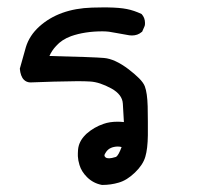

<svg xmlns="http://www.w3.org/2000/svg" viewBox="-20 -325 540 525"><path d="M197.3 126Q193.4 113.3 192.9 102.1Q192.9 97.7 192.9 94Q192.9 90.3 193.4 84.5Q195.3 62 213.4 43.9L216.8 40.5Q237.3 22.5 263.2 13.7Q279.8 7.8 301.3 7.8Q309.6 7.8 318.8 8.8Q317.4 -16.6 315.9 -41.5Q314.5 -66.4 284.7 -83Q252.4 -100.6 226.6 -102.1Q212.9 -103 191.7 -103Q170.4 -103 127 -101.8Q83.5 -100.6 62.5 -99.6Q52.2 -100.1 45.4 -106.9Q36.1 -116.2 34.2 -137.2Q42.5 -168 50.8 -196.3Q60.5 -228 87.4 -252.4Q141.6 -301.3 231.4 -304.2Q248.5 -304.7 258.3 -304.7Q268.1 -304.7 274.9 -304.7Q307.1 -304.2 326.7 -300.3Q346.7 -296.4 367.2 -286.6Q376.5 -276.4 376.5 -262.2Q376.5 -255.9 375.5 -253.9L368.7 -238.3L367.2 -237.3Q356.4 -228 340.8 -228Q336.9 -228 333.5 -228.5Q310.1 -232.4 296.4 -235.1Q282.7 -237.8 277.8 -238.3Q268.6 -239.3 260.3 -239.3Q211.9 -239.3 174.3 -226.1Q148.9 -216.8 133.3 -199.2Q121.1 -186 115.2 -171.9Q237.8 -168.9 264.2 -166.5Q293.9 -164.1 331.5 -135.7Q348.1 -123 360.1 -111.1Q372.1 -99.1 376 -88.9Q382.8 -70.8 383.8 -34.2Q384.3 -10.7 384.3 8.5Q384.3 27.8 384.3 44.9Q383.8 82 377.4 103.5Q371.1 125.5 349.1 146.7Q327.1 168 304.7 174.3Q283.2 180.7 259.8 180.7H258.8Q234.9 176.3 217.8 159.2Q202.6 144 197.3 126ZM284.2 79.1Q274.4 83 269 92.3Q265.6 97.2 265.6 99.6Q265.6 103 268.8 105.5Q272 107.9 278.3 107.9Q284.7 107.9 297.4 104Q304.2 99.6 312.5 77.1Q307.6 75.7 302.2 75.7Q296.9 75.7 292.2 76.7Q287.6 77.6 284.2 79.1Z"/></svg>

Font: Bakudai
Style: Bold
Weight: 700
Version: Version 1.48